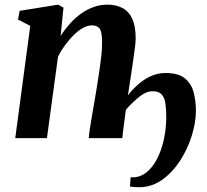

<svg xmlns="http://www.w3.org/2000/svg" viewBox="-20 -580 867 806"><path d="M234.5 -429Q251.5 -456 272.8 -479.8Q294 -503.5 319 -521.8Q344 -540 372 -550.2Q400 -560.5 430.5 -560.5Q467 -560.5 493.8 -546.5Q520.5 -532.5 535 -501.5Q549.5 -470.5 549.5 -419.5Q549.5 -403 545.5 -372.5Q541.5 -342 536.2 -306.2Q531 -270.5 526 -238.5L517 -180Q535.5 -204 559.8 -225.5Q584 -247 613 -260.2Q642 -273.5 675 -273.5Q730 -273.5 757.2 -250.2Q784.5 -227 793.5 -190.2Q802.5 -153.5 802.5 -114Q802 -64 784.5 -8.5Q767 47 735 96Q703 145 659.5 175.5Q616 206 563.5 206Q551.5 206 542 205.2Q532.5 204.5 525.5 203L528.5 164Q530 164 531.8 164.2Q533.5 164.5 535.5 164.5Q568.5 164.5 594.5 143.8Q620.5 123 639 87.5Q657.5 52 667.5 7Q677.5 -38 678 -86.5Q678 -120.5 674.5 -145.2Q671 -170 658.8 -183.5Q646.5 -197 621.5 -197Q593.5 -197 565 -174Q536.5 -151 508.5 -119.5Q504 -85 499.5 -52Q495 -19 493.5 0H352.5Q353.5 -14 357.5 -41Q361.5 -68 367.2 -100.5Q373 -133 378.2 -164Q383.5 -195 387 -217Q392 -248 397 -281.8Q402 -315.5 405.5 -347.5Q409 -379.5 408.5 -403.5Q408.5 -444.5 399 -459Q389.5 -473.5 365 -473.5Q348 -473.5 328.8 -463Q309.5 -452.5 290.5 -434Q271.5 -415.5 254 -391.8Q236.5 -368 223.5 -342L177 0H44L107 -471.5L55.5 -498L62.5 -534.5L224 -560.5L246.5 -548Z"/></svg>

Font: Merriweather 36pt
Style: Bold Italic
Weight: 700
Italic angle: -7.8°
Version: Version 2.101